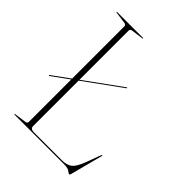

<svg xmlns="http://www.w3.org/2000/svg" viewBox="-207 -805 926 926"><g transform="rotate(45 256.5 -341.5)"><path d="M25 -251Q23.5 -253.5 25.5 -254.5L115 -319.5V-676Q115 -686.5 101 -688L42 -696Q39 -696 39 -698Q39 -700 42 -700H217Q220 -700 220 -698Q220 -696 217 -696L158 -688Q144 -686.5 144 -676V-340.5L330.5 -475.5Q333.5 -477.5 334.5 -475.5Q336 -473.5 333.5 -472L144 -334.5V-24Q144 -6 168 -6H358Q393.5 -6 412 -21.5Q430.5 -37 448 -84L475 -157Q477 -161 479 -161Q482 -161 480 -155L437 9Q434.5 17 433 17Q426.5 17 416.5 8.5Q406.5 0 378 0H42Q39 0 39 -2Q39 -4 42 -4L101 -12Q115 -13.5 115 -24V-313.5L28.5 -250.5Q26.5 -248.5 25 -251Z"/></g></svg>

Font: Fraunces 144pt S000 Thin
Style: Regular
Weight: 100
Version: Version 1.000; ttfautohint (v1.8.3)